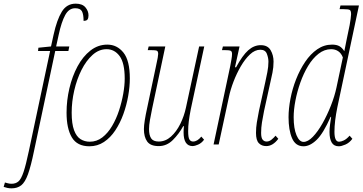

<svg xmlns="http://www.w3.org/2000/svg" viewBox="-144 -790 1983 1050"><path d="M-81 240Q-93 240 -104.5 237.5Q-116 235 -124 232L-117 208Q-111 210 -100.5 212.5Q-90 215 -81 215Q-58 215 -43 202Q-28 189 -15 150Q-2 111 14 35L130 -511H64L66 -529L135 -536L149 -600Q167 -682 194 -726Q221 -770 270 -770Q306 -770 323 -750Q340 -730 340 -706Q340 -692 335 -684Q330 -676 313 -676Q313 -712 304 -728.5Q295 -745 267 -745Q233 -745 212.5 -707.5Q192 -670 177 -600L163 -536H235L230 -511H158L42 36Q25 119 9 163Q-7 207 -28 223.5Q-49 240 -81 240Z M345 10Q278 10 249 -38.5Q220 -87 220 -174Q220 -241 235.5 -307Q251 -373 280 -427Q309 -481 350.5 -513.5Q392 -546 443 -546Q496 -546 531 -502.5Q566 -459 566 -361Q566 -316 557 -265Q548 -214 530.5 -165.5Q513 -117 486.5 -77Q460 -37 424.5 -13.5Q389 10 345 10ZM347 -15Q385 -15 415.5 -38.5Q446 -62 469 -101Q492 -140 507 -186Q522 -232 530 -277.5Q538 -323 538 -360Q538 -446 510 -483.5Q482 -521 439 -521Q397 -521 362 -489.5Q327 -458 301.5 -407Q276 -356 262 -295Q248 -234 248 -174Q248 -113 261 -78Q274 -43 296.5 -29Q319 -15 347 -15Z M910 9Q860 9 860 -66Q860 -86 862 -100H858Q835 -58 801.5 -24.5Q768 9 724 9Q679 9 661 -16Q643 -41 643 -84Q643 -103 648 -134Q653 -165 660 -196L709 -428Q716 -459 718.5 -474Q721 -489 721 -495Q721 -509 714 -512.5Q707 -516 678 -516H664L669 -536H760L688 -196Q681 -162 676 -133.5Q671 -105 671 -84Q671 -51 682.5 -33.5Q694 -16 724 -16Q761 -16 791 -43Q821 -70 842 -112.5Q863 -155 873 -202L945 -536H973L899 -191Q892 -155 888.5 -127Q885 -99 885 -73Q885 -38 892 -27Q899 -16 912 -16Q935 -16 957 -43L972 -26Q958 -7 939 1Q920 9 910 9Z M1312 9Q1287 9 1271.5 -7Q1256 -23 1256 -63Q1256 -92 1260.5 -120Q1265 -148 1272 -183L1307 -342Q1312 -365 1318 -395Q1324 -425 1324 -453Q1324 -473 1315.5 -495.5Q1307 -518 1280 -518Q1250 -518 1223 -492.5Q1196 -467 1173 -427.5Q1150 -388 1133 -343.5Q1116 -299 1108 -260L1052 0H1024L1115 -428Q1118 -444 1121.5 -463.5Q1125 -483 1125 -495Q1125 -509 1117 -512.5Q1109 -516 1080 -516H1070L1075 -536H1166L1141 -422H1147Q1182 -487 1213.5 -515Q1245 -543 1282 -543Q1320 -543 1336 -515.5Q1352 -488 1352 -453Q1352 -422 1346 -392.5Q1340 -363 1335 -342L1300 -183Q1293 -148 1288.5 -120Q1284 -92 1284 -63Q1284 -36 1292.5 -26Q1301 -16 1314 -16Q1328 -16 1340.5 -26Q1353 -36 1363 -48L1378 -31Q1348 9 1312 9Z M1516 10Q1472 10 1453 -34.5Q1434 -79 1434 -149Q1434 -196 1444.5 -250.5Q1455 -305 1475.5 -357Q1496 -409 1525 -452Q1554 -495 1591 -520.5Q1628 -546 1672 -546Q1697 -546 1712 -537.5Q1727 -529 1739 -510Q1742 -526 1745.5 -542.5Q1749 -559 1752 -575L1768 -652Q1771 -668 1773.5 -686.5Q1776 -705 1776 -712Q1776 -731 1769 -735.5Q1762 -740 1733 -740H1713L1718 -760H1819L1701 -204Q1693 -165 1689 -131.5Q1685 -98 1685 -69Q1685 -15 1710 -15Q1721 -15 1736 -22Q1751 -29 1768 -48L1783 -31Q1767 -9 1745 0.5Q1723 10 1709 10Q1682 10 1670 -10.5Q1658 -31 1658 -68Q1658 -88 1661 -109.5Q1664 -131 1667 -151H1664Q1624 -60 1587.5 -25Q1551 10 1516 10ZM1516 -14Q1540 -14 1567 -42Q1594 -70 1619.5 -115Q1645 -160 1665.5 -212Q1686 -264 1696 -311L1731 -476Q1722 -499 1705.5 -510Q1689 -521 1667 -521Q1630 -521 1598 -496Q1566 -471 1541 -429.5Q1516 -388 1498.5 -338.5Q1481 -289 1471.5 -239.5Q1462 -190 1462 -149Q1462 -87 1477.5 -50.5Q1493 -14 1516 -14Z"/></svg>

Font: Noto Serif ExtraCondensed Thin
Style: Italic
Weight: 100
Width: 2
Italic angle: -12°
Designer: Monotype Design Team
Foundry: Monotype Imaging Inc.
Version: Version 2.013